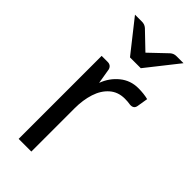

<svg xmlns="http://www.w3.org/2000/svg" viewBox="-250 -838 889 889"><g transform="rotate(45 194.5 -394.0)"><path d="M372.6 -550.8 363.8 -497.6Q361.8 -485.4 354.2 -480.5Q346.7 -475.6 334 -476.6Q318.4 -479.5 298.3 -479.5Q253.9 -479.5 223.9 -453.1Q193.8 -426.8 179.4 -382.3Q165 -337.9 165 -282.7V0H82V-543.5H121.1Q143.1 -543.5 149.4 -522.9L162.1 -446.8Q180.2 -495.6 218.8 -526.9Q257.3 -558.1 308.1 -558.1Q344.7 -558.1 372.6 -550.8ZM179.7 -631.3H250.5L374 -787.6H329.1Q319.3 -787.6 312 -784.9Q304.7 -782.2 297.9 -776.4L214.8 -697.3L132.3 -776.4Q125.5 -782.2 118.2 -784.9Q110.8 -787.6 101.1 -787.6H56.2Z"/></g></svg>

Font: Lycee Sans
Style: Regular
Weight: 400
Designer: Justin Alvin
Foundry: Alkove Design
Version: Version 1.030